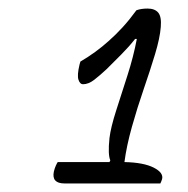

<svg xmlns="http://www.w3.org/2000/svg" viewBox="-20 -800 440 449"><path d="M115 -421H236L238 -425Q232 -438 236 -477Q239 -502 251.5 -541Q264 -580 278 -623.5Q292 -667 300 -709H296Q281 -690 264 -673Q247 -656 229 -638Q214 -624 200.5 -613.5Q187 -603 174 -603Q167 -603 163.5 -613.5Q160 -624 166 -649L168 -656Q204 -677 234 -704Q251 -719 267 -736.5Q283 -754 299 -776Q310 -780 325 -780Q342 -780 350 -770.5Q358 -761 356 -737Q354 -711 342.5 -673Q331 -635 316 -591.5Q301 -548 288.5 -503.5Q276 -459 271 -421Q316 -420 339.5 -408Q363 -396 359 -381Q358 -378 357 -375.5Q356 -373 355 -371H131Q100 -371 106 -399Q108 -407 110.5 -412.5Q113 -418 115 -421Z"/></svg>

Font: Recursive Sn Csl St Lt
Style: Italic
Weight: 300
Italic angle: -15°
Version: Version 1.079;hotconv 1.0.112;makeotfexe 2.5.65598; ttfautoh